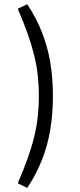

<svg xmlns="http://www.w3.org/2000/svg" viewBox="-20 -801 383 919"><path d="M65.1 -759.1Q93.1 -693.7 112.5 -639.3Q131.8 -584.9 143.6 -536.2Q155.4 -487.5 160.8 -440.3Q166.2 -393 166.2 -341.4Q166.2 -290.2 160.8 -242.7Q155.4 -195.2 143.7 -146.6Q131.9 -97.9 112.5 -43.5Q93.2 10.9 65.1 76.3L110.4 98.5Q153 34.3 180.1 -33.8Q207.3 -101.9 220.3 -178.1Q233.2 -254.4 233.2 -341.4Q233.2 -428.9 220.3 -504.4Q207.3 -580 180.1 -648.3Q153 -716.6 110.4 -780.8Z"/></svg>

Font: Pinar FD VF
Style: Regular
Weight: 300
Designer: Amin Abedi
Version: Version 2.000